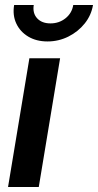

<svg xmlns="http://www.w3.org/2000/svg" viewBox="-20 -749 393 769"><path d="M12.2 0 97.7 -515.6H220.7L135.3 0ZM170.4 -583Q125.5 -583 93 -602.5Q60.5 -622.1 45.2 -655Q29.8 -688 36.6 -729H115.2Q109.9 -696.3 128.7 -675.8Q147.5 -655.3 182.1 -655.3Q216.8 -655.3 242.4 -675.8Q268.1 -696.3 273.4 -729H352.5Q345.7 -688 319.3 -655Q293 -622.1 253.9 -602.5Q214.8 -583 170.4 -583Z"/></svg>

Font: Inter Display SemiBold
Style: Italic
Weight: 600
Italic angle: -9.39999°
Designer: Rasmus Andersson
Foundry: rsms
Version: Version 4.000;git-a52131595